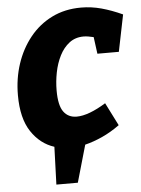

<svg xmlns="http://www.w3.org/2000/svg" viewBox="-61 -772 755 1025"><g transform="rotate(-5 316.5 -260.0)"><path d="M199 205 206 3Q131 -21 83.5 -92.5Q36 -164 36 -288Q36 -377 62 -455.5Q88 -534 137 -595Q186 -656 255.5 -690.5Q325 -725 412 -725Q467 -725 520.5 -710.5Q574 -696 633 -669L593 -472H478L466 -562Q450 -566 436.5 -568Q423 -570 412 -570Q368 -570 336 -545.5Q304 -521 283.5 -480.5Q263 -440 253.5 -391.5Q244 -343 244 -295Q244 -215 269 -181Q294 -147 339 -147Q371 -147 411 -162Q451 -177 496 -205L558 -82Q511 -48 463.5 -26.5Q416 -5 371 6L314 205Z"/></g></svg>

Font: Bitter Black
Style: Italic
Weight: 900
Italic angle: -9°
Designer: Sol Matas, and Bitter project Authors
Foundry: Sol Matas
Version: Version 2.001